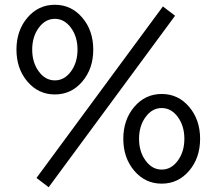

<svg xmlns="http://www.w3.org/2000/svg" viewBox="-20 -755 908 805"><path d="M184 30 133 -9 663 -728 714 -689ZM142.5 -455.5Q170 -418 210 -418Q250 -418 277.5 -455.5Q305 -493 305 -547Q305 -601 277.5 -638.5Q250 -676 210 -676Q170 -676 142.5 -638.5Q115 -601 115 -547Q115 -493 142.5 -455.5ZM325 -413Q279 -359 210 -359Q141 -359 95 -413Q49 -467 49 -547Q49 -627 95 -681Q141 -735 210 -735Q279 -735 325 -681Q371 -627 371 -547Q371 -467 325 -413ZM590.5 -81.5Q618 -44 658 -44Q698 -44 725.5 -81.5Q753 -119 753 -173Q753 -227 725.5 -264.5Q698 -302 658 -302Q618 -302 590.5 -264.5Q563 -227 563 -173Q563 -119 590.5 -81.5ZM773 -39Q727 15 658 15Q589 15 543 -39Q497 -93 497 -173Q497 -253 543 -307Q589 -361 658 -361Q727 -361 773 -307Q819 -253 819 -173Q819 -93 773 -39Z"/></svg>

Font: Zaghawa Beria
Style: Regular
Weight: 400
Designer: Anonymous
Foundry: Designed by a volunteer who chooses to remain anonymous, in cooperation with SIL International and the Mission Protestan
Version: Version 1.001